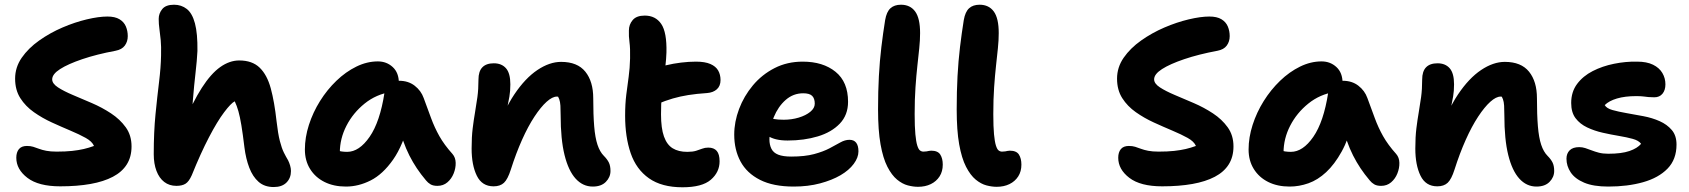

<svg xmlns="http://www.w3.org/2000/svg" viewBox="-20 -780 7152 813"><path d="M235 9Q143 9 96 -27Q49 -63 49 -112Q49 -135 60 -148.5Q71 -162 94 -162Q109 -162 120.5 -158.5Q132 -155 145 -150Q158 -145 176 -141.5Q194 -138 220 -138Q258 -138 285.5 -141Q313 -144 334.5 -149Q356 -154 378 -162Q370 -181 343 -196Q316 -211 278 -227Q240 -243 199.5 -261.5Q159 -280 123.5 -305Q88 -330 66 -364.5Q44 -399 44 -447Q44 -495 72 -535.5Q100 -576 146 -608.5Q192 -641 244.5 -663.5Q297 -686 347.5 -698Q398 -710 435 -710Q467 -710 486 -698.5Q505 -687 513 -668Q521 -649 521 -627Q521 -604 508.5 -587Q496 -570 469 -565Q389 -550 328.5 -529.5Q268 -509 234.5 -487.5Q201 -466 201 -444Q201 -426 225.5 -410Q250 -394 288 -378Q326 -362 369 -343.5Q412 -325 450 -300Q488 -275 512.5 -241Q537 -207 537 -160Q537 -116 517 -84Q497 -52 458 -31.5Q419 -11 363 -1Q307 9 235 9Z M727 7Q697 7 675.5 -9.5Q654 -26 642.5 -56.5Q631 -87 631 -127Q631 -221 638.5 -296.5Q646 -372 653.5 -433Q661 -494 662 -545Q663 -584 660.5 -610.5Q658 -637 655 -657.5Q652 -678 652 -700Q652 -723 667 -741.5Q682 -760 717 -760Q748 -760 771 -742Q794 -724 805.5 -681Q817 -638 816 -564Q814 -523 808 -472Q802 -421 796.5 -353.5Q791 -286 791 -192L757 -254Q796 -348 834.5 -408Q873 -468 912.5 -496Q952 -524 993 -524Q1048 -524 1079.5 -493.5Q1111 -463 1126.5 -406Q1142 -349 1151 -267Q1157 -214 1165 -183Q1173 -152 1182 -134Q1191 -116 1200 -101Q1205 -91 1208.5 -79Q1212 -67 1212 -56Q1212 -26 1193 -7Q1174 12 1139 12Q1100 12 1075 -10Q1050 -32 1035.5 -70Q1021 -108 1015 -156Q1008 -214 1002 -250Q996 -286 989.5 -309Q983 -332 974 -351Q958 -343 929 -304.5Q900 -266 865 -199Q830 -132 792 -38Q780 -11 765.5 -2Q751 7 727 7Z M1445 10Q1393 10 1354 -9.5Q1315 -29 1293 -64.5Q1271 -100 1271 -147Q1271 -198 1288 -251Q1305 -304 1335 -352Q1365 -400 1404.5 -438Q1444 -476 1489 -498Q1534 -520 1580 -520Q1617 -520 1643 -496Q1669 -472 1669 -428Q1669 -412 1660 -403Q1651 -394 1637 -391Q1573 -381 1524 -341.5Q1475 -302 1447 -247.5Q1419 -193 1419 -134Q1419 -117 1421.5 -102.5Q1424 -88 1432 -66L1364 -168Q1388 -150 1406.5 -143.5Q1425 -137 1450 -137Q1501 -137 1545 -200.5Q1589 -264 1608 -387Q1611 -411 1629 -424.5Q1647 -438 1670 -438Q1709 -438 1736 -417Q1763 -396 1774 -365Q1791 -319 1805.5 -279.5Q1820 -240 1840.5 -203.5Q1861 -167 1896 -128Q1909 -113 1909.5 -90.5Q1910 -68 1901 -45.5Q1892 -23 1874.5 -8Q1857 7 1832 7Q1814 7 1803 0.5Q1792 -6 1784 -16Q1762 -42 1745 -67.5Q1728 -93 1713.5 -121.5Q1699 -150 1686.5 -185.5Q1674 -221 1661 -268L1714 -272Q1688 -166 1644.5 -104Q1601 -42 1549.5 -16Q1498 10 1445 10Z M2490 10Q2448 10 2417.5 -23.5Q2387 -57 2370.5 -123.5Q2354 -190 2354 -292Q2354 -316 2353 -332.5Q2352 -349 2348 -360Q2344 -371 2337 -379.5Q2330 -388 2318 -395Q2344 -395 2361 -390.5Q2378 -386 2387 -373.5Q2396 -361 2393 -333Q2376 -355 2364 -363Q2352 -371 2338 -371Q2319 -371 2294.5 -349Q2270 -327 2243 -286Q2216 -245 2190.5 -188Q2165 -131 2143 -62Q2130 -21 2114 -6Q2098 9 2070 9Q2021 9 1999 -36Q1977 -81 1977 -151Q1977 -200 1981.5 -236.5Q1986 -273 1991.5 -304.5Q1997 -336 2001.5 -369Q2006 -402 2006 -443Q2006 -478 2022.5 -495Q2039 -512 2071 -512Q2104 -512 2122.5 -491Q2141 -470 2141 -423Q2141 -394 2137 -371Q2133 -348 2127.5 -322Q2122 -296 2118 -259Q2114 -222 2115 -165L2078 -208Q2112 -312 2158 -380.5Q2204 -449 2255.5 -483.5Q2307 -518 2356 -518Q2425 -518 2458.5 -476.5Q2492 -435 2492 -364Q2492 -294 2496 -245.5Q2500 -197 2510 -167Q2520 -137 2537 -120Q2551 -106 2558 -92Q2565 -78 2565 -56Q2565 -30 2545.5 -10Q2526 10 2490 10Z M2870 13Q2782 13 2728 -25Q2674 -63 2650.5 -131.5Q2627 -200 2627 -290Q2627 -340 2632 -379.5Q2637 -419 2642 -455Q2647 -491 2648 -533Q2649 -575 2645.5 -601Q2642 -627 2643 -651Q2643 -676 2659 -695Q2675 -714 2710 -714Q2756 -714 2780 -678.5Q2804 -643 2802 -558Q2801 -529 2797.5 -500Q2794 -471 2789.5 -440.5Q2785 -410 2782 -374.5Q2779 -339 2779 -296Q2779 -237 2791.5 -202Q2804 -167 2828.5 -152Q2853 -137 2890 -137Q2913 -137 2927.5 -141.5Q2942 -146 2953.5 -150.5Q2965 -155 2979 -155Q3003 -155 3015 -141Q3027 -127 3027 -97Q3027 -51 2990 -19Q2953 13 2870 13ZM2762 -339Q2720 -322 2697.5 -340.5Q2675 -359 2675 -394Q2675 -423 2686 -446.5Q2697 -470 2741 -486Q2769 -496 2800 -503.5Q2831 -511 2864 -515Q2897 -519 2927 -519Q2965 -519 2988 -509Q3011 -499 3021 -481.5Q3031 -464 3031 -441Q3031 -416 3015.5 -402Q3000 -388 2974 -386Q2929 -383 2894.5 -377.5Q2860 -372 2829 -363Q2798 -354 2762 -339Z M3341 10Q3254 10 3198 -18.5Q3142 -47 3115.5 -96.5Q3089 -146 3089 -210Q3089 -264 3109.5 -318.5Q3130 -373 3168 -418.5Q3206 -464 3259.5 -491.5Q3313 -519 3379 -519Q3465 -519 3518 -476Q3571 -433 3571 -349Q3571 -293 3536 -256.5Q3501 -220 3443 -202.5Q3385 -185 3315 -185Q3261 -185 3232 -204.5Q3203 -224 3203 -250Q3203 -264 3209.5 -271.5Q3216 -279 3232 -279Q3243 -279 3258 -276Q3273 -273 3299 -273Q3332 -273 3362 -282Q3392 -291 3411 -306.5Q3430 -322 3430 -341Q3430 -363 3419 -374Q3408 -385 3381 -385Q3339 -385 3307 -357Q3275 -329 3256.5 -284Q3238 -239 3238 -190Q3238 -167 3246.5 -150Q3255 -133 3275.5 -125Q3296 -117 3330 -117Q3388 -117 3427 -127.5Q3466 -138 3492.5 -152Q3519 -166 3538.5 -177Q3558 -188 3577 -188Q3596 -188 3605.5 -175.5Q3615 -163 3615 -139Q3615 -113 3595 -86Q3575 -59 3539 -38Q3503 -17 3452.5 -3.5Q3402 10 3341 10Z M3867 11Q3847 11 3824 5Q3801 -1 3778.5 -19.5Q3756 -38 3737.5 -74Q3719 -110 3708.5 -169Q3698 -228 3698 -317Q3698 -393 3701.5 -457.5Q3705 -522 3712 -580.5Q3719 -639 3728 -695Q3734 -730 3750.5 -745Q3767 -760 3795 -760Q3834 -760 3855 -731.5Q3876 -703 3876 -640Q3876 -610 3872.5 -576Q3869 -542 3864.5 -501.5Q3860 -461 3856.5 -410.5Q3853 -360 3853 -297Q3853 -243 3856 -211.5Q3859 -180 3864 -164Q3869 -148 3875.5 -143Q3882 -138 3890 -138Q3898 -138 3903.5 -139Q3909 -140 3913.5 -141Q3918 -142 3923 -142Q3951 -142 3961.5 -125.5Q3972 -109 3972 -83Q3972 -54 3958.5 -33Q3945 -12 3921.5 -0.5Q3898 11 3867 11Z M4200 11Q4180 11 4157 5Q4134 -1 4111.5 -19.5Q4089 -38 4070.5 -74Q4052 -110 4041.5 -169Q4031 -228 4031 -317Q4031 -393 4034.5 -457.5Q4038 -522 4045 -580.5Q4052 -639 4061 -695Q4067 -730 4083.5 -745Q4100 -760 4128 -760Q4167 -760 4188 -731.5Q4209 -703 4209 -640Q4209 -610 4205.5 -576Q4202 -542 4197.5 -501.5Q4193 -461 4189.5 -410.5Q4186 -360 4186 -297Q4186 -243 4189 -211.5Q4192 -180 4197 -164Q4202 -148 4208.5 -143Q4215 -138 4223 -138Q4231 -138 4236.5 -139Q4242 -140 4246.5 -141Q4251 -142 4256 -142Q4284 -142 4294.5 -125.5Q4305 -109 4305 -83Q4305 -54 4291.5 -33Q4278 -12 4254.5 -0.5Q4231 11 4200 11Z M4901 9Q4809 9 4762 -27Q4715 -63 4715 -112Q4715 -135 4726 -148.5Q4737 -162 4760 -162Q4775 -162 4786.5 -158.5Q4798 -155 4811 -150Q4824 -145 4842 -141.5Q4860 -138 4886 -138Q4924 -138 4951.5 -141Q4979 -144 5000.5 -149Q5022 -154 5044 -162Q5036 -181 5009 -196Q4982 -211 4944 -227Q4906 -243 4865.5 -261.5Q4825 -280 4789.5 -305Q4754 -330 4732 -364.5Q4710 -399 4710 -447Q4710 -495 4738 -535.5Q4766 -576 4812 -608.5Q4858 -641 4910.5 -663.5Q4963 -686 5013.5 -698Q5064 -710 5101 -710Q5133 -710 5152 -698.5Q5171 -687 5179 -668Q5187 -649 5187 -627Q5187 -604 5174.5 -587Q5162 -570 5135 -565Q5055 -550 4994.5 -529.5Q4934 -509 4900.5 -487.5Q4867 -466 4867 -444Q4867 -426 4891.5 -410Q4916 -394 4954 -378Q4992 -362 5035 -343.5Q5078 -325 5116 -300Q5154 -275 5178.5 -241Q5203 -207 5203 -160Q5203 -116 5183 -84Q5163 -52 5124 -31.5Q5085 -11 5029 -1Q4973 9 4901 9Z M5441 10Q5389 10 5350 -9.5Q5311 -29 5289 -64.5Q5267 -100 5267 -147Q5267 -198 5284 -251Q5301 -304 5331 -352Q5361 -400 5400.5 -438Q5440 -476 5485 -498Q5530 -520 5576 -520Q5613 -520 5639 -496Q5665 -472 5665 -428Q5665 -412 5656 -403Q5647 -394 5633 -391Q5569 -381 5520 -341.5Q5471 -302 5443 -247.5Q5415 -193 5415 -134Q5415 -117 5417.5 -102.5Q5420 -88 5428 -66L5360 -168Q5384 -150 5402.5 -143.5Q5421 -137 5446 -137Q5497 -137 5541 -200.5Q5585 -264 5604 -387Q5607 -411 5625 -424.5Q5643 -438 5666 -438Q5705 -438 5732 -417Q5759 -396 5770 -365Q5787 -319 5801.5 -279.5Q5816 -240 5836.5 -203.5Q5857 -167 5892 -128Q5905 -113 5905.5 -90.5Q5906 -68 5897 -45.5Q5888 -23 5870.5 -8Q5853 7 5828 7Q5810 7 5799 0.5Q5788 -6 5780 -16Q5758 -42 5741 -67.5Q5724 -93 5709.5 -121.5Q5695 -150 5682.5 -185.5Q5670 -221 5657 -268L5710 -272Q5691 -192 5661 -138Q5631 -84 5595.5 -51Q5560 -18 5520.5 -4Q5481 10 5441 10Z M6486 10Q6444 10 6413.5 -23.5Q6383 -57 6366.5 -123.5Q6350 -190 6350 -292Q6350 -316 6349 -332.5Q6348 -349 6344 -360Q6340 -371 6333 -379.5Q6326 -388 6314 -395Q6340 -395 6357 -390.5Q6374 -386 6383 -373.5Q6392 -361 6389 -333Q6372 -355 6360 -363Q6348 -371 6334 -371Q6315 -371 6290.5 -349Q6266 -327 6239 -286Q6212 -245 6186.5 -188Q6161 -131 6139 -62Q6126 -21 6110 -6Q6094 9 6066 9Q6017 9 5995 -36Q5973 -81 5973 -151Q5973 -200 5977.5 -236.5Q5982 -273 5987.5 -304.5Q5993 -336 5997.5 -369Q6002 -402 6002 -443Q6002 -478 6018.5 -495Q6035 -512 6067 -512Q6100 -512 6118.5 -491Q6137 -470 6137 -423Q6137 -394 6133 -371Q6129 -348 6123.5 -322Q6118 -296 6114 -259Q6110 -222 6111 -165L6074 -208Q6108 -312 6154 -380.5Q6200 -449 6251.5 -483.5Q6303 -518 6352 -518Q6421 -518 6454.5 -476.5Q6488 -435 6488 -364Q6488 -294 6492 -245.5Q6496 -197 6506 -167Q6516 -137 6533 -120Q6547 -106 6554 -92Q6561 -78 6561 -56Q6561 -30 6541.5 -10Q6522 10 6486 10Z M6790 10Q6727 10 6688 -6.5Q6649 -23 6631 -50Q6613 -77 6613 -108Q6613 -130 6626.5 -143.5Q6640 -157 6667 -157Q6680 -157 6692.5 -153Q6705 -149 6719 -143.5Q6733 -138 6750 -133.5Q6767 -129 6790 -129Q6846 -129 6879.5 -140.5Q6913 -152 6929 -171Q6919 -185 6893.5 -192Q6868 -199 6835 -204.5Q6802 -210 6766.5 -218Q6731 -226 6700.5 -240.5Q6670 -255 6651.5 -279.5Q6633 -304 6633 -344Q6633 -391 6658 -424.5Q6683 -458 6724 -479Q6765 -500 6814.5 -510Q6864 -520 6912 -519Q6953 -519 6979.5 -506Q7006 -493 7019 -471Q7032 -449 7032 -423Q7032 -398 7019.5 -383Q7007 -368 6985 -368Q6971 -368 6960.5 -369Q6950 -370 6939 -371.5Q6928 -373 6908 -373Q6861 -373 6827 -363Q6793 -353 6775 -335Q6783 -321 6808 -314Q6833 -307 6867.5 -301Q6902 -295 6939 -288Q6976 -281 7007.5 -267Q7039 -253 7059 -229.5Q7079 -206 7079 -168Q7079 -105 7041 -66Q7003 -27 6937.5 -8.5Q6872 10 6790 10Z"/></svg>

Font: Shantell Sans
Style: Bold
Weight: 700
Designer: Stephen Nixon, Anya Danilova, Shantell Martin
Foundry: Arrow Type
Version: Version 1.011;[c5ecc13dd]